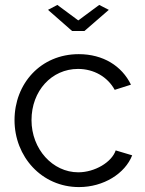

<svg xmlns="http://www.w3.org/2000/svg" viewBox="-20 -750 589 780"><path d="M175 -710 273 -624H323L422 -710L383 -730L298 -667L213 -730ZM39 -262C39 -114 149 10 301 10C401 10 488 -45 517 -119L450 -139C434 -91 365 -50 298 -50C194 -50 108 -144 108 -262C108 -381 190 -470 297 -470C361 -470 417 -438 446 -385L512 -406C475 -482 399 -530 300 -530C145 -530 39 -410 39 -262Z"/></svg>

Font: Raleway Reg
Style: Regular
Weight: 400
Designer: Matt McInerney, Pablo Impallari, Rodrigo Fuenzalida
Foundry: Matt McInerney, Pablo Impallari, Rodrigo Fuenzalida
Version: Version 3.00 July 28, 2015